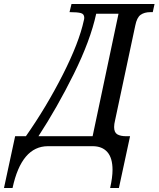

<svg xmlns="http://www.w3.org/2000/svg" viewBox="-106 -734 796 964"><path d="M-30 -50H24Q127 -197 209 -358.5Q291 -520 315 -632Q317 -638 317 -645Q317 -664 299.5 -668.5Q282 -673 246 -673H243L253 -714H670L661 -673H649Q619 -673 600 -659.5Q581 -646 573 -605L472 -131Q467 -111 467 -96Q467 -69 483 -59.5Q499 -50 529 -50H547L491 210H447Q459 156 459 119Q459 59 433 29.5Q407 0 359 0H135Q2 0 -43 210H-86ZM359 -50 489 -665H377Q348 -531 264.5 -362.5Q181 -194 87 -50Z"/></svg>

Font: Noto Serif Narrow
Style: Italic
Weight: 400
Width: 4
Italic angle: -12°
Designer: Monotype Design Team
Foundry: Monotype Imaging Inc.
Version: Version 1.001